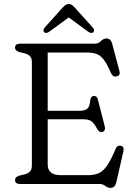

<svg xmlns="http://www.w3.org/2000/svg" viewBox="-20 -918 678 958"><path d="M55 -680Q55 -700 80.5 -700H453.5Q470.5 -700 483.5 -713Q496.5 -726 511.5 -726Q533 -726 540 -699L576 -563Q582 -540 560.5 -536.5Q542 -533 532.5 -556Q513 -602 495.5 -623Q478 -644 458.2 -650Q438.5 -656 412.5 -656H218V-365H372Q404.5 -365 416 -375.8Q427.5 -386.5 430 -415Q432.5 -437.5 446 -439Q463.5 -441 468.5 -420.5L502.5 -288Q508 -265 490.5 -259.5Q475.5 -255.5 464.5 -275Q451 -301.5 437.2 -312.2Q423.5 -323 394 -323H218V-97Q218 -44 283 -44H419.5Q449.5 -44 471.8 -53.5Q494 -63 513.8 -91Q533.5 -119 556.5 -174.5Q564.5 -194 581.5 -191Q601.5 -187.5 595.5 -162L560 -7Q553.5 19.5 531.5 19.5Q517.5 19.5 505.2 9.8Q493 0 477 0H80.5Q55 0 55 -20Q55 -35 77 -42L101 -47.5Q119 -52 129 -62Q139 -72 139 -91.5V-608.5Q139 -628 129 -638Q119 -648 101 -652.5L77 -658Q55 -665 55 -680ZM225.5 -759.5Q210.5 -749.5 201 -756.5Q197 -760 196.8 -766.5Q196.5 -773 202.5 -780L291 -878.5Q299.5 -887.5 306.5 -892.8Q313.5 -898 323.5 -898Q333 -898 339.8 -892.8Q346.5 -887.5 354.5 -878.5L443.5 -780Q449.5 -773 449.2 -766.5Q449 -760 445 -756.5Q435.5 -749.5 420.5 -759.5L323 -831Z"/></svg>

Font: Fraunces 9pt S100 Light
Style: Regular
Weight: 300
Version: Version 1.000; ttfautohint (v1.8.3)